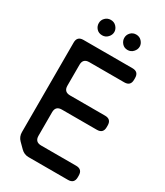

<svg xmlns="http://www.w3.org/2000/svg" viewBox="-218 -973 920 1069"><g transform="rotate(30 242.5 -438.5)"><path d="M102 -14Q123 7 151 7H405Q445 7 445 -33V-44Q445 -84 405 -84H180Q140 -84 140 -124V-275Q140 -315 180 -315H405Q445 -315 445 -355V-366Q445 -406 405 -406H180Q140 -406 140 -446V-580Q140 -620 180 -620H405Q445 -620 445 -660V-671Q445 -711 405 -711H90Q50 -711 50 -671V-95Q50 -66 70 -46ZM167 -785Q188 -785 202.5 -800.5Q217 -816 217 -835Q217 -853 203 -868.5Q189 -884 167 -884Q146 -884 131.5 -869.5Q117 -855 117 -835Q117 -815 130.5 -800Q144 -785 167 -785ZM330 -785Q351 -785 365.5 -800.5Q380 -816 380 -835Q380 -853 366 -868.5Q352 -884 330 -884Q309 -884 295 -869.5Q281 -855 281 -835Q281 -816 294.5 -800.5Q308 -785 330 -785Z"/></g></svg>

Font: WDXL Lubrifont TC
Style: Regular
Weight: 400
Designer: [WDXL Lubrifont] Copyright 2020-2022 (c) NightFurySL2001, Skr-ZERO; [ZCOOL QingKe HuangYou] Copyright 2018-2022 (c) The 
Version: Version 2.001;hotconv 1.1.1;makeotfexe 2.6.0